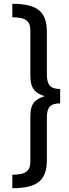

<svg xmlns="http://www.w3.org/2000/svg" viewBox="-20 -856 362 1012"><path d="M45 -836V-765C112 -765 140 -747 140 -697V-458C140 -385 168 -365 215 -349C168 -333 140 -315 140 -242V-3C140 47 112 65 45 65V136C180 136 227 92 227 -13V-235C227 -290 244 -311 297 -311V-387C244 -387 227 -410 227 -465V-687C227 -792 180 -836 45 -836Z"/></svg>

Font: FSans
Style: Regular
Weight: 400
Designer: Carrois Corporate & Edenspiekermann AG
Foundry: Carrois Corporate GbR & Edenspiekermann AG
Version: Version 4.106;PS 004.106;hotconv 1.0.70;makeotf.lib2.5.58329